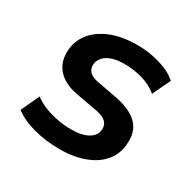

<svg xmlns="http://www.w3.org/2000/svg" viewBox="-120 -629 770 764"><g transform="rotate(30 264.5 -247.0)"><path d="M242 10Q178 10 122 -5Q66 -20 30 -48L69 -132Q93 -114 122 -103Q151 -92 182 -86.5Q213 -81 243 -81Q293 -81 321 -98Q349 -115 350 -143Q351 -164 337.5 -177Q324 -190 294 -196L195 -214Q134 -225 103 -259Q72 -293 75 -346Q77 -390 104 -425.5Q131 -461 182 -482.5Q233 -504 306 -504Q340 -504 374 -497.5Q408 -491 438.5 -478.5Q469 -466 490 -447L451 -365Q421 -390 380.5 -401.5Q340 -413 299 -413Q247 -413 219.5 -395Q192 -377 190 -349Q189 -329 201.5 -316Q214 -303 242 -298L338 -280Q405 -266 437 -233.5Q469 -201 465 -146Q463 -98 435 -63Q407 -28 357 -9Q307 10 242 10Z"/></g></svg>

Font: Nunito Sans 10pt
Style: Bold Italic
Weight: 700
Italic angle: -9°
Designer: Vernon Adams
Foundry: Vernon Adams
Version: Version 3.101;gftools[0.9.27]